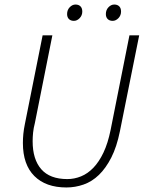

<svg xmlns="http://www.w3.org/2000/svg" viewBox="-20 -815 640 847"><path d="M306 -723Q292 -723 284 -731Q276 -739 276 -753Q276 -771 287.5 -783Q299 -795 313 -795Q327 -795 335 -787Q343 -779 343 -764Q343 -747 331.5 -735Q320 -723 306 -723ZM477 -723Q463 -723 455 -731Q447 -739 447 -753Q447 -771 458.5 -783Q470 -795 484 -795Q498 -795 506 -787Q514 -779 514 -764Q514 -747 502.5 -735Q491 -723 477 -723ZM90 -269 168 -659H211L134 -273Q128 -250 126 -230Q124 -210 124 -192Q124 -112 162 -68.5Q200 -25 277 -25Q308 -25 337.5 -37Q367 -49 392 -75Q417 -101 436.5 -142Q456 -183 468 -242L551 -659H594L509 -236Q495 -167 471 -120Q447 -73 416.5 -43.5Q386 -14 349 -1Q312 12 273 12Q182 12 131.5 -38.5Q81 -89 81 -184Q81 -204 83 -224.5Q85 -245 90 -269Z"/></svg>

Font: TypoPRO Source Sans Pro
Style: Italic
Weight: 300
Italic angle: -11°
Designer: Paul D. Hunt
Foundry: Adobe Systems Incorporated
Version: Version 1.075;PS 2.000;hotconv 1.0.86;makeotf.lib2.5.63406